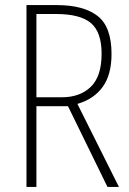

<svg xmlns="http://www.w3.org/2000/svg" viewBox="-20 -734 507 754"><path d="M203 -714Q308 -714 363 -671.5Q418 -629 418 -522Q418 -441 383.5 -393Q349 -345 284 -326L447 0H402L247 -317H123V0H84V-714ZM200 -679H123V-352H223Q294 -352 336.5 -393Q379 -434 379 -523Q379 -608 337 -643.5Q295 -679 200 -679Z"/></svg>

Font: Noto Sans Khmer Condensed ExtraLight
Style: Regular
Weight: 200
Width: 3
Designer: Danh Hong and the Monotype Design Team
Foundry: Monotype Imaging Inc.
Version: Version 2.004; ttfautohint (v1.8.4.7-5d5b)